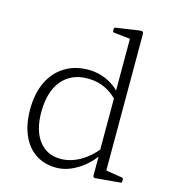

<svg xmlns="http://www.w3.org/2000/svg" viewBox="-111 -837 844 936"><g transform="rotate(15 311.0 -369.0)"><path d="M443 -162V-600H498V-162ZM455 -379Q424 -415 384 -434Q344 -453 296 -453Q212 -453 165 -396Q118 -339 118 -236Q118 -144 158 -92Q198 -40 267 -40Q316 -40 363.5 -66.5Q411 -93 449 -141L458 -119Q422 -62 367 -27.5Q312 7 258 7Q198 7 154 -22Q110 -51 86 -105.5Q62 -160 62 -235Q62 -315 89.5 -373Q117 -431 168 -463Q219 -495 288 -495Q343 -495 391 -470Q439 -445 472 -398ZM443 -573V-718L462 -691L361 -702Q354 -703 354 -710V-719Q354 -726 361 -727L476 -744Q489 -746 493.5 -743Q498 -740 498 -730V-573ZM498 -162V-19L479 -46L580 -30Q587 -28 587 -21V-12Q587 -5 580 -4L455 7Q450 7 447 4.5Q444 2 444 -5V-117L443 -126V-162Z"/></g></svg>

Font: Hahmlet ExtraLight
Style: Regular
Weight: 250
Designer: Minjoo Ham & Mark Frömberg
Foundry: hypertype
Version: Version 1.002